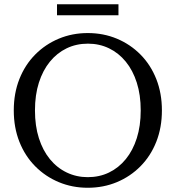

<svg xmlns="http://www.w3.org/2000/svg" viewBox="-20 -876 829 906"><path d="M394 10Q321 10 257.5 -16.5Q194 -43 146 -91.5Q98 -140 71.5 -207Q45 -274 45 -355Q45 -436 71.5 -503Q98 -570 146 -618.5Q194 -667 257.5 -693.5Q321 -720 394 -720Q468 -720 531.5 -693.5Q595 -667 643 -618.5Q691 -570 717.5 -503Q744 -436 744 -355Q744 -274 717.5 -207Q691 -140 643 -91.5Q595 -43 531.5 -16.5Q468 10 394 10ZM394 -40Q449 -40 494.5 -62Q540 -84 573.5 -125Q607 -166 625.5 -224Q644 -282 644 -355Q644 -428 625.5 -486Q607 -544 573.5 -585Q540 -626 494.5 -648Q449 -670 395 -670Q340 -670 294.5 -648Q249 -626 215.5 -585Q182 -544 163.5 -486Q145 -428 145 -355Q145 -282 163.5 -224Q182 -166 215.5 -125Q249 -84 295 -62Q341 -40 394 -40ZM249 -856H539V-804H249Z"/></svg>

Font: Roboto Serif 72pt
Style: Regular
Weight: 400
Designer: Greg Gazdowicz
Foundry: Commercial Type
Version: Version 1.008